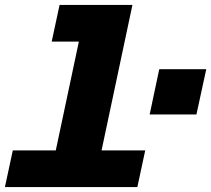

<svg xmlns="http://www.w3.org/2000/svg" viewBox="-22 -760 858 780"><path d="M173 0 330 -740H516L359 0ZM-2 0 30 -149H568L536 0ZM188 -591 220 -740H423L391 -591ZM586 -295 625 -479H816L776 -295Z"/></svg>

Font: Azeret Mono Thin ExtraBold
Style: Italic
Weight: 800
Italic angle: -12°
Version: Version 1.002